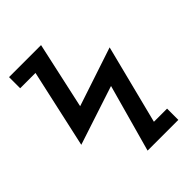

<svg xmlns="http://www.w3.org/2000/svg" viewBox="-237 -898 1073 1073"><g transform="rotate(-45 300.0 -361.0)"><path d="M399 -342 49 -227 152 -692H31V-780H284L197 -384L546 -500L427 -31H531V58H288Z"/></g></svg>

Font: JuliaMono Black
Style: Regular
Weight: 900
Monospace: yes
Designer: cormullion
Foundry: corm
Version: Version 0.054; ttfautohint (v1.8.4)